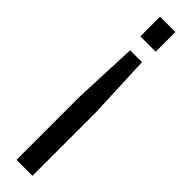

<svg xmlns="http://www.w3.org/2000/svg" viewBox="-253 -682 663 663"><g transform="rotate(45 79.0 -350.0)"><path d="M116 -700H41V-604H116ZM40 -309V0H118V-309L108 -545H50Z"/></g></svg>

Font: Bebas Neue Regular two
Style: Regular2
Weight: 400
Designer: Ryoichi Tsunekawa & LGV (GE)
Foundry: Free Software Foundation, Inc.
Version: Version 1.003 August 13, 2016